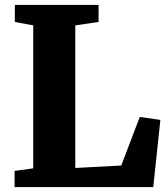

<svg xmlns="http://www.w3.org/2000/svg" viewBox="-20 -763 684 783"><path d="M39.5 0V-66L115.5 -76.5V-659.5L40.5 -673.5V-743H382V-673.5L287 -659.5V-78L474.5 -88L550 -286L634 -274L605 0Z"/></svg>

Font: Merriweather Light 18pt Black
Style: Regular
Weight: 900
Version: Version 2.100